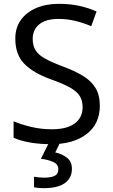

<svg xmlns="http://www.w3.org/2000/svg" viewBox="-20 -744 589 1004"><path d="M502 -191Q502 -96 433 -43Q364 10 247 10Q187 10 136 1Q85 -8 51 -24V-110Q87 -94 140.5 -81Q194 -68 251 -68Q331 -68 371.5 -99Q412 -130 412 -183Q412 -218 397 -242Q382 -266 345.5 -286.5Q309 -307 244 -330Q153 -363 106.5 -411Q60 -459 60 -542Q60 -599 89 -639.5Q118 -680 169.5 -702Q221 -724 288 -724Q347 -724 396 -713Q445 -702 485 -684L457 -607Q420 -623 376.5 -634Q333 -645 286 -645Q219 -645 185 -616.5Q151 -588 151 -541Q151 -505 166 -481Q181 -457 215 -438Q249 -419 307 -397Q370 -374 413.5 -347.5Q457 -321 479.5 -284Q502 -247 502 -191ZM356 139Q356 187 319 213.5Q282 240 208 240Q176 240 158 235V180Q167 182 182 183.5Q197 185 211 185Q247 185 266 175.5Q285 166 285 141Q285 115 258.5 103Q232 91 194 86L237 0H295L269 53Q305 61 330.5 81Q356 101 356 139Z"/></svg>

Font: Noto Sans Deseret
Style: Regular
Weight: 400
Designer: Monotype Design Team
Foundry: Monotype Imaging Inc.
Version: Version 2.001; ttfautohint (v1.8.4.7-5d5b)